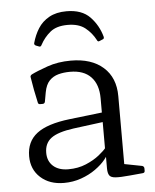

<svg xmlns="http://www.w3.org/2000/svg" viewBox="-52 -747 645 798"><g transform="rotate(-5 271.0 -348.0)"><path d="M255 -703Q319 -703 353 -667.5Q387 -632 400 -584Q402 -575 394 -573L382 -568Q374 -564 371 -572Q355 -603 328 -624.5Q301 -646 255 -646Q208 -646 182 -624.5Q156 -603 140 -573Q136 -564 129 -567L116 -572Q108 -576 110 -583Q119 -616 136 -643Q153 -670 182.5 -686.5Q212 -703 255 -703ZM183 7Q123 7 85.5 -27Q48 -61 48 -116Q48 -177 91.5 -210.5Q135 -244 229 -255L375 -272L373 -232L242 -215Q176 -206 148 -185Q120 -164 120 -124Q120 -89 143 -68.5Q166 -48 206 -48Q247 -48 280 -62Q313 -76 335.5 -94Q358 -112 367 -124L378 -111Q374 -95 358 -75Q342 -55 315.5 -36Q289 -17 255 -5Q221 7 183 7ZM365 -330Q365 -388 335 -419.5Q305 -451 248 -451Q221 -451 199 -445Q177 -439 161.5 -423Q146 -407 140 -375L133 -336Q131 -328 123 -328H112Q104 -328 103 -337Q97 -363 92 -389.5Q87 -416 83 -442Q81 -449 89 -454Q113 -466 157 -481.5Q201 -497 255 -497Q341 -497 390 -453.5Q439 -410 439 -333V-162H365ZM439 -162V-24L420 -53L513 -35Q521 -32 521 -24V-14Q521 -6 513 -5L459 0Q418 4 398 2.5Q378 1 372 -9Q366 -19 366 -38V-98L365 -105V-162Z"/></g></svg>

Font: Hahmlet Light
Style: Regular
Weight: 300
Designer: Minjoo Ham & Mark Frömberg
Foundry: hypertype
Version: Version 1.002